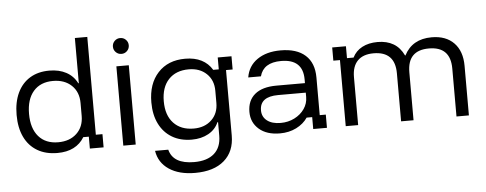

<svg xmlns="http://www.w3.org/2000/svg" viewBox="-56 -848 3053 1206"><g transform="rotate(-5 1471.0 -245.0)"><path d="M278.3 10Q205 10 152.1 -21.2Q99.2 -52.5 71.2 -110.8Q43.3 -169.2 43.3 -250Q43.3 -330.8 70.8 -389.2Q98.3 -447.5 149.6 -478.8Q200.8 -510 271.7 -510Q333.3 -510 378.3 -485.8Q423.3 -461.7 446.7 -415H450V-700H528.3V-83.3H570V0H483.3V-75H448.3Q423.3 -33.3 380.8 -11.7Q338.3 10 278.3 10ZM289.2 -56.7Q361.7 -56.7 405.8 -98.3Q450 -140 450 -209.2V-290.8Q450 -360 405.8 -401.7Q361.7 -443.3 289.2 -443.3Q210 -443.3 165.8 -392.5Q121.7 -341.7 121.7 -250Q121.7 -158.3 165.8 -107.5Q210 -56.7 289.2 -56.7Z M694.2 0V-500H772.5V0ZM733.3 -575Q712.5 -575 697.9 -589.6Q683.3 -604.2 683.3 -625Q683.3 -645.8 697.9 -660.4Q712.5 -675 733.3 -675Q754.2 -675 768.8 -660.4Q783.3 -645.8 783.3 -625Q783.3 -604.2 768.8 -589.6Q754.2 -575 733.3 -575Z M1129.2 210Q1028.3 210 965 167.5Q901.7 125 890 50H973.3Q996.7 141.7 1129.2 141.7Q1211.7 141.7 1255.8 102.5Q1300 63.3 1300 -10V-95H1295.8Q1276.7 -50 1231.7 -25Q1186.7 0 1126.7 0Q1055 0 1002.5 -31.2Q950 -62.5 921.7 -119.6Q893.3 -176.7 893.3 -255Q893.3 -372.5 956.7 -441.2Q1020 -510 1128.3 -510Q1188.3 -510 1230.8 -488.3Q1273.3 -466.7 1298.3 -425H1333.3V-500H1420V-416.7H1378.3V-4.2Q1378.3 96.7 1312.9 153.3Q1247.5 210 1129.2 210ZM1145 -68.3Q1214.2 -68.3 1257.1 -109.2Q1300 -150 1300 -216.7V-293.3Q1300 -360 1257.1 -400.8Q1214.2 -441.7 1145 -441.7Q1064.2 -441.7 1017.9 -392.5Q971.7 -343.3 971.7 -255Q971.7 -166.7 1017.9 -117.5Q1064.2 -68.3 1145 -68.3Z M1681.7 9.2Q1598.3 9.2 1550 -32.9Q1501.7 -75 1501.7 -141.7Q1501.7 -213.3 1548.8 -252.5Q1595.8 -291.7 1685 -291.7H1865V-315Q1865 -443.3 1727.5 -443.3Q1615.8 -443.3 1593.3 -358.3H1513.3Q1525 -430 1582.9 -470Q1640.8 -510 1730 -510Q1831.7 -510 1885.8 -461.2Q1940 -412.5 1940 -320.8V-83.3H1978.3V0H1891.7V-75H1856.7Q1830.8 -36.7 1785 -13.8Q1739.2 9.2 1681.7 9.2ZM1691.7 -55.8Q1739.2 -55.8 1778.8 -75.8Q1818.3 -95.8 1841.7 -129.6Q1865 -163.3 1865 -204.2V-231.7H1690.8Q1575 -231.7 1575 -145Q1575 -104.2 1606.2 -80Q1637.5 -55.8 1691.7 -55.8Z M2096.7 0V-416.7H2055V-500H2141.7V-425H2183.3Q2203.3 -465.8 2244.2 -487.5Q2285 -509.2 2341.7 -509.2Q2400 -509.2 2441.2 -485Q2482.5 -460.8 2506.7 -410H2509.2Q2560 -509.2 2682.5 -509.2Q2772.5 -509.2 2822.9 -457.1Q2873.3 -405 2873.3 -312.5V0H2795V-302.5Q2795 -440.8 2659.2 -440.8Q2524.2 -440.8 2524.2 -302.5V0H2445.8V-302.5Q2445.8 -440.8 2310 -440.8Q2244.2 -440.8 2209.6 -405.4Q2175 -370 2175 -302.5V0Z"/></g></svg>

Font: Funnel Display Light
Style: Regular
Weight: 300
Designer: NORD ID, Kristian Moeller
Foundry: Dicotype
Version: Version 1.000